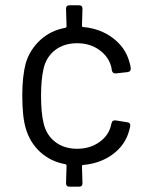

<svg xmlns="http://www.w3.org/2000/svg" viewBox="-20 -705 560 724"><path d="M398.9 -233.9Q399.9 -234.9 399.9 -238.8L400.9 -240.2Q402.3 -252.4 416 -251L459 -244.1Q472.7 -242.7 471.2 -229L466.8 -211.9Q452.6 -158.7 406 -123.8Q359.4 -88.9 293.9 -83Q289.1 -83 289.1 -78.1L291 -14.2Q291 -1 277.8 -1H242.2Q229 -1 229 -14.2L231 -80.1Q231 -84.5 226.1 -85.9Q171.4 -95.7 132.1 -131.3Q92.8 -167 77.1 -221.2Q64 -264.6 64 -345.2Q64 -417 77.1 -466.8Q93.3 -519 132.6 -554.7Q171.9 -590.3 226.1 -600.1Q231 -601.6 231 -606L229 -671.9Q229 -685.1 242.2 -685.1H277.8Q291 -685.1 291 -671.9L289.1 -607.9Q289.1 -603 293.9 -603Q358.4 -597.2 405 -562Q451.7 -526.9 466.8 -475.1Q471.7 -460 473.1 -448.2V-445.8Q473.1 -434.6 460.9 -433.1L417 -428.2H414.1Q404.8 -428.2 401.9 -439Q401.9 -441.4 399.9 -451.2Q390.6 -490.2 355.2 -516.1Q319.8 -542 271 -542Q221.2 -542 187.5 -515.9Q153.8 -489.7 144 -444.8Q134.8 -405.3 134.8 -344.2Q134.8 -280.3 144 -242.2Q153.8 -196.8 187.5 -170.4Q221.2 -144 271 -144Q319.3 -144 355 -169.4Q390.6 -194.8 398.9 -233.9Z"/></svg>

Font: Barlow
Style: Regular
Weight: 400
Designer: Jeremy Tribby
Foundry: Jeremy Tribby
Version: Version 1.101